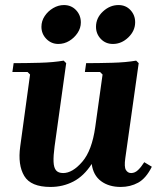

<svg xmlns="http://www.w3.org/2000/svg" viewBox="-20 -730 640 760"><path d="M551 -88 581 -70Q558 -24 527 -7Q496 10 458 10Q411 10 380 -13Q349 -36 343 -81Q312 -33 270.5 -11.5Q229 10 180 10Q102 10 76 -33.5Q50 -77 60 -150L99 -435L89 -445H29L34 -480Q81 -480 136.5 -481.5Q192 -483 232 -490L242 -480L196 -150Q191 -113 192 -89.5Q193 -66 202 -55.5Q211 -45 230 -45Q267 -45 305.5 -89.5Q344 -134 357 -227L386 -435L376 -445H316L321 -480Q368 -480 423.5 -481.5Q479 -483 519 -490L529 -480L476 -104Q471 -69 478.5 -57Q486 -45 499 -45Q514 -45 526.5 -57Q539 -69 551 -88ZM211 -556Q183 -556 163.5 -576Q144 -596 144 -624Q144 -647 157 -666.5Q170 -686 190.5 -698Q211 -710 233 -710Q262 -710 281 -690Q300 -670 300 -641Q300 -619 287 -599.5Q274 -580 254 -568Q234 -556 211 -556ZM427 -556Q398 -556 379 -576Q360 -596 360 -624Q360 -659 387.5 -684.5Q415 -710 449 -710Q478 -710 496.5 -690Q515 -670 515 -642Q515 -608 488 -582Q461 -556 427 -556Z"/></svg>

Font: Brygada 1918
Style: Bold Italic
Weight: 700
Italic angle: -8°
Designer: Mateusz Machalski | Borys Kosmynka | Przemek Hoffer
Foundry: NIEPODLEGLA 2018
Version: Version 3.006